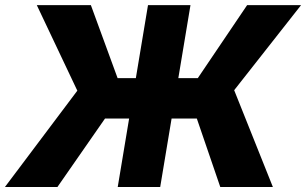

<svg xmlns="http://www.w3.org/2000/svg" viewBox="-50 -748 1225 768"><path d="M711.9 -727.5 590.8 0H420.9L542 -727.5ZM-30.3 0 259.3 -385.3 97.2 -727.5H313.5L420.4 -435.5H741.2L938.5 -727.5H1154.3L886.7 -387.2L1041.5 0H831.1L737.3 -273.9H370.1L179.7 0Z"/></svg>

Font: Inter Tight ExtraBold
Style: Italic
Weight: 800
Italic angle: -9.39999°
Designer: Rasmus Andersson
Foundry: rsms
Version: Version 3.004